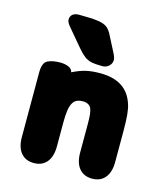

<svg xmlns="http://www.w3.org/2000/svg" viewBox="-98 -696 673 783"><g transform="rotate(15 238.5 -305.0)"><path d="M169 -386Q166 -401 150 -407Q134 -413 117 -413Q84 -413 63.5 -403Q43 -393 43 -352V-79Q43 -36 62.5 -12.5Q82 11 117 11Q152 11 171.5 -12.5Q191 -36 191 -79V-180Q191 -211 194 -231Q197 -251 204 -263Q210 -274 220.5 -279Q231 -284 246 -284Q273 -284 282 -264Q286 -254 287.5 -238.5Q289 -223 289 -200V-79Q289 -36 308.5 -12.5Q328 11 363 11Q398 11 417.5 -12.5Q437 -36 437 -79V-211Q437 -252 434.5 -278.5Q432 -305 426 -322Q397 -413 285 -413Q250 -413 224.5 -407Q199 -401 169 -386ZM114 -567 178 -491Q195 -471 208.5 -460.5Q222 -450 239.5 -446.5Q257 -443 286 -443Q301 -443 312.5 -453.5Q324 -464 324 -479Q324 -489 316 -505L282 -571Q272 -592 259.5 -602.5Q247 -613 220 -617Q193 -621 139 -621Q122 -621 112.5 -613Q103 -605 103 -591Q103 -581 114 -567Z"/></g></svg>

Font: Beiruti Black
Style: Regular
Weight: 900
Designer: Arlette Boutros
Foundry: Boutros
Version: Version 1.41